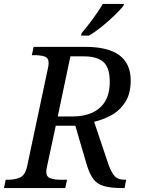

<svg xmlns="http://www.w3.org/2000/svg" viewBox="-40 -951 724 971"><path d="M-20 0 -11 -42H2Q34 -42 60.5 -53Q87 -64 97 -109L202 -604Q206 -620 206 -632Q206 -658 186 -665Q166 -672 134 -672H121L130 -714H392Q621 -714 621 -544Q621 -476 592.5 -433Q564 -390 521.5 -367.5Q479 -345 436 -335L508 -121Q522 -81 539 -61.5Q556 -42 590 -42H598L590 0H577Q520 0 485.5 -10Q451 -20 432 -45.5Q413 -71 399 -117L341 -315H242L198 -110Q194 -94 194 -82Q194 -57 214.5 -49.5Q235 -42 266 -42H299L290 0ZM329 -362Q382 -362 424 -380Q466 -398 490.5 -436.5Q515 -475 515 -538Q515 -609 483 -637.5Q451 -666 384 -666H316L252 -362ZM373 -784Q399 -814 428.5 -854Q458 -894 480 -931H587L584 -921Q568 -901 538.5 -872.5Q509 -844 475 -816.5Q441 -789 410 -771H370Z"/></svg>

Font: NotoSerif-Italic
Style: Regular
Weight: 400
Italic angle: -12°
Designer: Monotype Design Team
Foundry: Monotype Imaging Inc.
Version: Version 2.007; ttfautohint (v1.8) -l 8 -r 50 -G 200 -x 14 -D